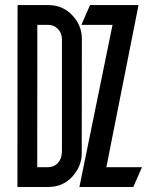

<svg xmlns="http://www.w3.org/2000/svg" viewBox="-20 -748 602 758"><path d="M424.3 -649.9H301.3L335.4 -728H526.9L399.9 -87.9H540.5L506.3 -9.8H293.5ZM127.4 -728H169.9Q226.6 -728 264.2 -689Q303.2 -648.4 303.2 -595.2L302.7 -189.5V-142.6Q302.7 -90.3 263.7 -48.8Q227.1 -9.8 169.4 -9.8H127H48.8L49.3 -728ZM127 -87.9H168.9Q192.4 -87.9 207.5 -103.5Q222.7 -118.7 224.1 -145L224.6 -155.3V-592.8Q224.6 -617.7 208 -634.3Q192.9 -649.9 169.4 -649.9H127.4Z"/></svg>

Font: NovaMono
Style: Regular
Weight: 400
Monospace: yes
Version: Version 1.2